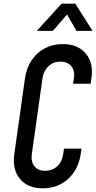

<svg xmlns="http://www.w3.org/2000/svg" viewBox="-20 -1005 522 1041"><path d="M422 -199 417.5 -169Q405 -86 349.2 -35Q293.5 16 211.5 16Q130.5 16 88.2 -35Q46 -86 57.5 -169L115.5 -581Q123.5 -636.5 151.5 -678.2Q179.5 -720 223 -743Q266.5 -766 320.5 -766Q401.5 -766 444.8 -715.2Q488 -664.5 475.5 -581L471 -551H376L380.5 -581Q387 -622.5 366.2 -646.8Q345.5 -671 308 -671Q269.5 -671 243 -646.2Q216.5 -621.5 210.5 -581L152.5 -169Q147 -128.5 166.5 -103.8Q186 -79 225 -79Q263 -79 289.8 -103.2Q316.5 -127.5 322.5 -169L327 -199ZM179.5 -837.5 313.5 -985H388.5L481.5 -837.5H394.5L343.5 -926.5L266.5 -837.5Z"/></svg>

Font: Mohave Light Medium
Style: Italic
Weight: 500
Italic angle: -8°
Version: Version 2.003